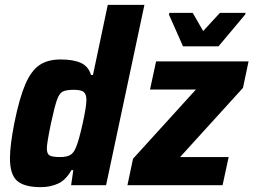

<svg xmlns="http://www.w3.org/2000/svg" viewBox="-20 -763 1044 791"><path d="M21 -111Q21 -163 39 -256Q60 -359 84 -415Q108 -471 142 -494.5Q176 -518 230 -518Q282 -518 313 -504Q344 -490 355 -454H363L424 -743H575L417 0H273L282 -62H274Q252 -22 220 -7Q188 8 148 8Q80 8 50.5 -18Q21 -44 21 -111ZM293 -156Q305 -184 320.5 -254Q336 -324 336 -351Q336 -375 325 -384Q314 -393 284 -393Q252 -393 238 -385.5Q224 -378 214.5 -351Q205 -324 190 -255Q173 -173 173 -152Q173 -129 184.5 -122.5Q196 -116 227 -116Q255 -116 269.5 -124.5Q284 -133 293 -156ZM505 0 528 -109 787 -394H598L623 -510H1004L981 -401L722 -116H922L897 0ZM734 -572 676 -703 678 -710H774L817 -635L886 -710H992L990 -703L880 -572Z"/></svg>

Font: Saira Semi Condensed
Style: Bold Italic
Weight: 700
Width: 4
Italic angle: -12°
Designer: Hector Gatti with collaboration of the Omnibus-Type team
Foundry: Omnibus-Type
Version: Version 1.001; ttfautohint (v1.8)